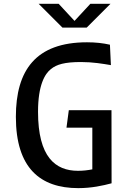

<svg xmlns="http://www.w3.org/2000/svg" viewBox="-20 -960 660 992"><path d="M553 -623.5 548 -729C513 -737 474.5 -741.5 429.5 -741.5C164.5 -741.5 62 -596.5 62 -356.5C62 -91 188.5 12 384.5 12C453 12 512 -1 556.5 -13L556 -390.5H335.5L323.5 -300.5H457V-85C434 -80.5 410 -77.5 383 -77.5C266 -77.5 176.5 -148.5 176.5 -382.5C176.5 -521 212 -579 243.5 -603.5C272.5 -627 313.5 -639.5 398.5 -639.5C459.5 -639.5 512 -630.5 553 -623.5ZM179.5 -940.5H283L365 -852L447 -940.5H551L428 -817.5H302.5Z"/></svg>

Font: Monaspace Argon Medium
Style: Regular
Weight: 500
Designer: Riley Cran & the Lettermatic Team
Foundry: Lettermatic
Version: Version 1.000 (Monaspace Argon)